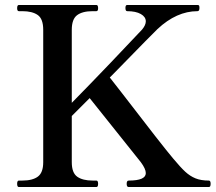

<svg xmlns="http://www.w3.org/2000/svg" viewBox="-20 -753 870 773"><path d="M828 -13Q828 0 821 0H498Q490 0 490 -13Q490 -26 498 -26Q567 -26 567 -56Q567 -73 547 -100L341 -358L269 -286V-100Q269 -57 291 -41.5Q313 -26 353 -26H368Q375 -26 375 -13Q375 0 368 0H56Q49 0 49 -13Q49 -26 56 -26H70Q111 -26 132.5 -42Q154 -58 154 -100V-633Q154 -677 132 -692.5Q110 -708 70 -708H56Q49 -708 49 -720Q49 -733 56 -733H368Q375 -733 375 -720Q375 -708 368 -708H353Q312 -708 290.5 -692Q269 -676 269 -633V-339Q338 -409 424.5 -499.5Q511 -590 552 -634Q567 -652 567 -667Q567 -685 547 -696.5Q527 -708 492 -708Q485 -708 485 -721Q485 -733 492 -733H775Q780 -733 781.5 -730.5Q783 -728 783 -721Q783 -708 775 -708Q691 -708 614 -636Q601 -624 438 -457Q438 -457 422 -441L465 -386Q637 -162 677 -115Q707 -79 726 -61.5Q745 -44 767 -35Q789 -26 821 -26Q828 -26 828 -13Z"/></svg>

Font: Shippori Mincho SemiBold
Style: Regular
Weight: 600
Designer: FONTDASU
Foundry: FONTDASU / Google Inc. / but / Adobe
Version: Version 3.110; ttfautohint (v1.8.3)